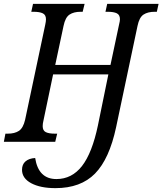

<svg xmlns="http://www.w3.org/2000/svg" viewBox="-39 -734 841 994"><path d="M75 145Q75 117 93 101.5Q111 86 143 84Q160 193 253 193Q333 193 385.5 125.5Q438 58 468 -85L522 -349H236L186 -110Q182 -94 182 -81Q182 -58 198 -50Q214 -42 245 -42H257L247 0H-19L-11 -42H1Q37 -42 59 -56.5Q81 -71 91 -114L195 -605Q199 -623 199 -634Q199 -657 182.5 -665Q166 -673 135 -673H123L132 -714H399L389 -673H378Q343 -673 321 -658.5Q299 -644 290 -600L247 -398H533L577 -605Q582 -625 582 -634Q582 -657 566 -665Q550 -673 519 -673H507L516 -714H782L773 -673H762Q726 -673 704 -658.5Q682 -644 673 -600L562 -75Q527 89 453 164.5Q379 240 248 240Q170 240 122.5 214.5Q75 189 75 145Z"/></svg>

Font: Noto Serif Narrow
Style: Italic
Weight: 400
Width: 4
Italic angle: -12°
Designer: Monotype Design Team
Foundry: Monotype Imaging Inc.
Version: Version 1.001